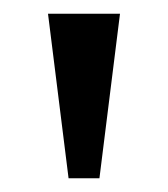

<svg xmlns="http://www.w3.org/2000/svg" viewBox="-20 -734 245 280"><path d="M80 -474 50 -714H155L125 -474Z"/></svg>

Font: Noto Serif Hebrew ExtraCondensed Medium
Style: Regular
Weight: 500
Width: 2
Designer: Monotype Design Team
Foundry: Monotype Imaging Inc.
Version: Version 2.004; ttfautohint (v1.8.4.7-5d5b)